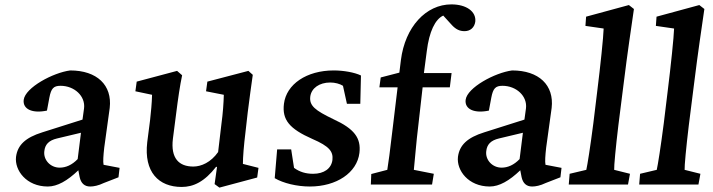

<svg xmlns="http://www.w3.org/2000/svg" viewBox="-20 -841 3248 875"><path d="M198 9C241 9 287 -17 337 -65L343 -34C349 -6 365 9 391 9C407 9 428 5 453 -7L520 -33L525 -76L452 -90C449 -105 451 -132 455 -168L480 -349C492 -453 422 -520 300 -520C222 -510 95 -442 88 -386C83 -343 128 -323 194 -337L205 -396C213 -438 224 -450 256 -450C319 -450 370 -403 363 -347L356 -296L173 -238C96 -214 60 -180 53 -126C46 -65 100 9 198 9ZM182 -152C185 -182 202 -201 240 -210L349 -236L334 -116C308 -89 280 -77 252 -77C209 -77 177 -113 182 -152Z M1087 -94C1087 -125 1091 -176 1099 -241L1109 -329C1118 -400 1124 -444 1132 -500L1112 -518L925 -469L919 -425L1000 -409C999 -371 996 -326 989 -275L974 -148C941 -101 897 -82 861 -82C796 -82 757 -119 768 -209L783 -325C791 -389 800 -451 810 -498L787 -518L603 -469L597 -425L673 -409C672 -369 668 -331 664 -294L651 -193C635 -57 703 11 808 11C862 11 912 -13 965 -81L969 -80L958 -2L980 14L1152 -32L1158 -76Z M1392 9C1514 9 1607 -54 1618 -144C1626 -212 1595 -254 1499 -298C1416 -338 1389 -359 1394 -401C1399 -439 1435 -465 1485 -465C1507 -465 1529 -459 1543 -450L1561 -368H1622L1625 -497C1596 -511 1546 -520 1501 -520C1377 -520 1285 -457 1274 -368C1265 -295 1299 -254 1403 -208C1482 -174 1499 -150 1495 -112C1490 -73 1457 -49 1407 -49C1374 -49 1346 -57 1320 -76L1307 -160H1243L1232 -29C1271 -6 1333 9 1392 9Z M1949 0 1957 -49 1866 -67C1871 -113 1877 -194 1886 -266L1906 -443H2030L2038 -508H1912V-509L1925 -608C1936 -697 1963 -753 2000 -770L2040 -726C2058 -707 2075 -699 2097 -699C2123 -699 2142 -715 2146 -742C2151 -788 2106 -821 2037 -821C1921 -821 1826 -718 1807 -567L1800 -510L1715 -488L1709 -443H1792L1770 -260C1756 -141 1751 -105 1745 -67L1672 -48L1670 0Z M2212 9C2255 9 2301 -17 2351 -65L2357 -34C2363 -6 2379 9 2405 9C2421 9 2442 5 2467 -7L2534 -33L2539 -76L2466 -90C2463 -105 2465 -132 2469 -168L2494 -349C2506 -453 2436 -520 2314 -520C2236 -510 2109 -442 2102 -386C2097 -343 2142 -323 2208 -337L2219 -396C2227 -438 2238 -450 2270 -450C2333 -450 2384 -403 2377 -347L2370 -296L2187 -238C2110 -214 2074 -180 2067 -126C2060 -65 2114 9 2212 9ZM2196 -152C2199 -182 2216 -201 2254 -210L2363 -236L2348 -116C2322 -89 2294 -77 2266 -77C2223 -77 2191 -113 2196 -152Z M2572 0H2842L2851 -49L2779 -67C2778 -84 2786 -169 2798 -269L2821 -451C2842 -620 2855 -701 2869 -800L2846 -818L2651 -765L2648 -723L2731 -711C2730 -673 2716 -539 2702 -427L2684 -279C2670 -170 2657 -89 2652 -67L2576 -49Z M2893 0H3163L3172 -49L3100 -67C3099 -84 3107 -169 3119 -269L3142 -451C3163 -620 3176 -701 3190 -800L3167 -818L2972 -765L2969 -723L3052 -711C3051 -673 3037 -539 3023 -427L3005 -279C2991 -170 2978 -89 2973 -67L2897 -49Z"/></svg>

Font: TPK Tissa Web SemiBold
Style: Italic
Weight: 600
Italic angle: -7°
Designer: Jacques Le Bailly, Suppakit Chalermlarp | Katatrad Co.,Ltd.
Foundry: Jacques Le Bailly, Cadson Demak Co.,Ltd.
Version: Version 5.000;Glyphs 3.1.2 (3151)